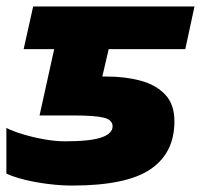

<svg xmlns="http://www.w3.org/2000/svg" viewBox="-20 -572 630 602"><path d="M206.1 9.8Q170.4 9.8 131.3 4.9Q92.3 0 57.4 -8.5Q22.5 -17.1 0 -27.8V-170.9Q20 -160.6 52.2 -150.9Q84.5 -141.1 119.6 -135Q154.8 -128.9 183.1 -128.9Q263.2 -128.9 298.1 -141.1Q333 -153.3 333 -175.8Q333 -196.3 305.4 -203.1Q277.8 -210 210.9 -210H104L149.9 -418H54.2L84 -551.8H589.8L561 -418H320.8L300.8 -332H314.9Q373.5 -332 421.6 -318.8Q469.7 -305.7 498.3 -275.1Q526.9 -244.6 526.9 -191.9Q526.9 -92.3 451.7 -41.3Q376.5 9.8 206.1 9.8Z"/></svg>

Font: Open Sans ExtraBold
Style: Italic
Weight: 800
Italic angle: -12°
Designer: Monotype Design Team
Foundry: Monotype Imaging Inc.
Version: Version 3.000; ttfautohint (v1.8.4)